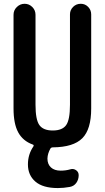

<svg xmlns="http://www.w3.org/2000/svg" viewBox="-20 -750 540 990"><path d="M148.4 -4.9Q97.7 -23.4 73.7 -67.9Q49.8 -112.3 49.8 -190.4V-673.8Q49.8 -697.3 66.9 -713.9Q84 -730.5 106.9 -730.5Q129.9 -730.5 146.5 -713.9Q163.1 -697.3 163.1 -673.8V-210Q163.1 -132.8 183.1 -105Q203.1 -77.1 252 -77.1Q300.8 -77.1 320.8 -104.5Q340.8 -131.8 340.8 -210V-675.8Q340.8 -698.2 356.9 -714.4Q373 -730.5 396.5 -730.5Q418.9 -730.5 434.6 -714.4Q450.2 -698.2 450.2 -675.8V-190.4Q450.2 -83 404.3 -37.1Q358.4 8.8 252.9 9.8Q244.1 9.8 240.2 15.6Q225.6 41 224.6 67.4Q224.6 96.7 242.7 113.3Q260.7 129.9 293 129.9Q319.3 129.9 342.8 123Q358.4 118.2 372.1 127.4Q385.7 136.7 385.7 153.3Q385.7 175.8 373.5 192.9Q361.3 210 339.8 213.9Q307.6 219.7 278.3 219.7Q201.2 219.7 162.6 186.5Q124 153.3 124 97.7Q124 45.9 152.3 4.9Q156.2 -2.9 148.4 -4.9Z"/></svg>

Font: Rounded Mgen+ 1mn medium
Style: Regular
Weight: 500
Designer: [Source Han Sans]
Ryoko NISHIZUKA  (kana & ideographs); Paul D. Hunt (Latin, Greek & Cyrillic); Wenlong ZHANG  (bopomofo
Version: Version 1.059.20150602